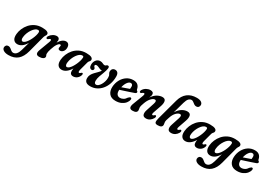

<svg xmlns="http://www.w3.org/2000/svg" viewBox="-10 -1873 4637 3262"><g transform="rotate(30 2309.0 -241.5)"><path d="M352.5 9.5Q321.5 127.5 254 186Q186.5 244.5 74.5 244.5Q15 244.5 -20.2 223.2Q-55.5 202 -55.5 168Q-55.5 144 -40.2 127Q-25 110 1 110Q26 110 45.8 125.2Q65.5 140.5 84 155.5Q102.5 170.5 123.5 170.5Q197 170.5 230 53.5L276 -110.5Q238.5 -48.5 197.8 -19.8Q157 9 113 9Q62.5 9 36 -27.5Q9.5 -64 16 -135.5Q20.5 -187.5 43.5 -242.5Q66.5 -297.5 107.2 -344Q148 -390.5 206.8 -419.2Q265.5 -448 342 -448Q412.5 -448 443.2 -431.5Q474 -415 470.5 -387.5Q468.5 -373.5 462.8 -364.8Q457 -356 450.5 -346.5Q444 -337 439.5 -320.5ZM139 -149.5Q133.5 -114.5 142.5 -95Q151.5 -75.5 169 -75.5Q189 -75.5 211 -94.2Q233 -113 253.8 -143.8Q274.5 -174.5 291.2 -211Q308 -247.5 318.5 -283.2Q329 -319 329.5 -347.5Q330.5 -378.5 299.5 -378.5Q275 -378.5 248.8 -358.5Q222.5 -338.5 199.2 -305Q176 -271.5 159.8 -231Q143.5 -190.5 139 -149.5Z M506 -321.5Q492 -322.5 489.2 -337Q486.5 -351.5 498 -369.5Q520.5 -404 556.5 -426Q592.5 -448 631 -448Q657 -448 671.2 -433.2Q685.5 -418.5 685.5 -393Q685.5 -375.5 679 -348Q710 -399 744 -423.5Q778 -448 811.5 -448Q844 -448 862.2 -425.2Q880.5 -402.5 880.5 -363Q880.5 -316.5 855.2 -287.5Q830 -258.5 799 -258.5Q776.5 -258.5 767.5 -267.8Q758.5 -277 758.5 -290.5Q758.5 -302.5 761.8 -313Q765 -323.5 765 -337.5Q765 -353 749 -353Q727.5 -353 700.2 -315Q673 -277 648.5 -200.5Q636 -163 632.2 -141.8Q628.5 -120.5 628.5 -103.5Q628.5 -83 635.8 -72.8Q643 -62.5 643 -48.5Q643 -22.5 614.5 -6.8Q586 9 540.5 9Q450 9 497 -106L564 -285.5Q577.5 -320 576.5 -334.2Q575.5 -348.5 561.5 -348.5Q554.5 -348.5 546.2 -343.8Q538 -339 524 -327Q514 -320 506 -321.5Z M1257.5 -154Q1249 -122 1252.5 -108.2Q1256 -94.5 1267.5 -94.5Q1281.5 -94.5 1300.5 -115Q1309.5 -123 1317 -121.5Q1340.5 -119 1325 -75Q1309 -35 1276.8 -13Q1244.5 9 1208 9Q1174.5 9 1158.5 -9.2Q1142.5 -27.5 1142.5 -59Q1142.5 -70.5 1143.5 -83.2Q1144.5 -96 1147.5 -112Q1072.5 9 980 9Q931.5 9 904.8 -27.2Q878 -63.5 884.5 -135Q889 -187.5 911.5 -242.5Q934 -297.5 974.5 -344Q1015 -390.5 1073.2 -419.2Q1131.5 -448 1208 -448Q1279.5 -448 1310.2 -431.2Q1341 -414.5 1338 -385.5Q1336.5 -370.5 1329.5 -362Q1322.5 -353.5 1314.2 -343.8Q1306 -334 1301 -316ZM1007 -150Q1002 -113.5 1011.2 -94.5Q1020.5 -75.5 1037 -75.5Q1057 -75.5 1078.8 -94.8Q1100.5 -114 1120.8 -145.2Q1141 -176.5 1157.5 -213.5Q1174 -250.5 1184.2 -286.5Q1194.5 -322.5 1195.5 -351Q1196.5 -364.5 1190.2 -371.5Q1184 -378.5 1166 -378.5Q1141 -378.5 1115.2 -358.5Q1089.5 -338.5 1066.8 -305.2Q1044 -272 1028 -231.5Q1012 -191 1007 -150Z M1845.5 -352Q1845.5 -274 1822.5 -208.2Q1799.5 -142.5 1758.2 -93.8Q1717 -45 1662.2 -18Q1607.5 9 1544 9Q1428 9 1429.5 -88.5Q1430 -127 1446.8 -157.5Q1463.5 -188 1488.5 -214.2Q1513.5 -240.5 1539.5 -266Q1565.5 -291.5 1585 -320Q1559 -321.5 1537.5 -330.5Q1516 -339.5 1497.2 -347.8Q1478.5 -356 1461 -356Q1432 -356 1432 -330.5Q1432 -322 1444.5 -309.5Q1451.5 -302.5 1455.5 -296.2Q1459.5 -290 1460 -280.5Q1460 -265 1449.2 -255Q1438.5 -245 1423 -245Q1402.5 -245 1388.2 -263.8Q1374 -282.5 1374 -318.5Q1374 -373.5 1404.5 -410.8Q1435 -448 1482 -448Q1513.5 -448 1534.8 -435.8Q1556 -423.5 1575.5 -423.5Q1588.5 -423.5 1596 -429.5Q1603.5 -435.5 1611.2 -441.8Q1619 -448 1631.5 -448Q1661 -448 1657 -406Q1649.5 -358 1630.2 -308.5Q1611 -259 1594.2 -211.2Q1577.5 -163.5 1577.5 -120Q1577.5 -90 1588.2 -77Q1599 -64 1618 -64Q1638 -64 1658.8 -81.2Q1679.5 -98.5 1697 -127.8Q1714.5 -157 1725.2 -193.2Q1736 -229.5 1736 -267Q1736 -291.5 1732.8 -305Q1729.5 -318.5 1722 -329Q1705.5 -352.5 1705.5 -378Q1705.5 -407.5 1724 -427.8Q1742.5 -448 1774.5 -448Q1807 -448 1826.2 -425.2Q1845.5 -402.5 1845.5 -352Z M2255 -138Q2250 -103.5 2222.8 -69.5Q2195.5 -35.5 2148.8 -13.2Q2102 9 2038 9Q1953 9 1912.2 -41Q1871.5 -91 1875.5 -170.5Q1879.5 -248.5 1913.8 -312Q1948 -375.5 2004.5 -412.8Q2061 -450 2131.5 -450Q2190 -450 2220.8 -421Q2251.5 -392 2259.5 -346Q2262.5 -334.5 2265.2 -330.2Q2268 -326 2273.5 -323Q2286 -318 2287.5 -305Q2288.5 -294 2280.8 -285Q2273 -276 2251.5 -269.5Q2219 -258 2174.2 -243Q2129.5 -228 2083.8 -213.2Q2038 -198.5 2002 -187V-186.5Q1998 -131.5 2019 -102.2Q2040 -73 2081 -73Q2110 -73 2141.2 -89.8Q2172.5 -106.5 2196 -144.5Q2223.5 -174.5 2240.5 -170Q2259.5 -165.5 2255 -138ZM2115.5 -386Q2083.5 -386 2053.5 -345.2Q2023.5 -304.5 2010 -241.5Q2044 -253 2083.5 -266.8Q2123 -280.5 2153.5 -292Q2156.5 -309.5 2156.5 -335Q2156.5 -358.5 2146.2 -372.2Q2136 -386 2115.5 -386Z M2337 -322Q2323 -322.5 2320.5 -337.8Q2318 -353 2330 -371.5Q2352 -406.5 2389.2 -427.2Q2426.5 -448 2466 -448Q2529.5 -448 2529.5 -395.5Q2529.5 -382 2523.5 -365.5Q2517.5 -349 2508.5 -327Q2554.5 -393.5 2605.2 -420.8Q2656 -448 2700.5 -448Q2756 -448 2765.5 -405Q2775 -362 2751.5 -296L2702 -153.5Q2682 -96 2707 -96Q2714 -96 2721.5 -100Q2729 -104 2740.5 -115.5Q2748.5 -123 2756 -121Q2766 -120 2770 -106.8Q2774 -93.5 2762.5 -71Q2740.5 -33 2708.8 -12Q2677 9 2637 9Q2584.5 9 2572.2 -27.2Q2560 -63.5 2578 -118.5L2629 -275Q2652.5 -346.5 2610.5 -346.5Q2578 -346.5 2540 -305.8Q2502 -265 2476.5 -192.5Q2462.5 -153.5 2457.8 -136Q2453 -118.5 2453 -105.5Q2453 -90.5 2456.8 -77.8Q2460.5 -65 2460.5 -48.5Q2460.5 9 2372 9Q2282 9 2329 -106L2397.5 -285.5Q2411 -320 2410 -334.2Q2409 -348.5 2395 -348.5Q2379 -348.5 2356.5 -328.5Q2346.5 -320 2337 -322Z M2969.5 -192.5Q2956 -154 2951.5 -136.2Q2947 -118.5 2947 -105.5Q2947 -90.5 2950.8 -77.8Q2954.5 -65 2954.5 -48.5Q2954.5 9 2866 9Q2819.5 9 2813 -18.5Q2806.5 -46 2823 -106L2933 -510Q2962.5 -617.5 3033.5 -673Q3104.5 -728.5 3214 -728.5Q3273.5 -728.5 3303.2 -707.5Q3333 -686.5 3333 -654Q3333 -629 3317.5 -612Q3302 -595 3275 -595Q3250.5 -595 3230.5 -609.2Q3210.5 -623.5 3192.2 -638Q3174 -652.5 3154.5 -652.5Q3124.5 -652.5 3100 -627.5Q3075.5 -602.5 3057.5 -539.5L2996 -319.5Q3042 -390 3092.5 -419Q3143 -448 3189.5 -448Q3247 -448 3257.5 -405Q3268 -362 3244.5 -296L3195 -153.5Q3174.5 -96 3200 -96Q3207.5 -96 3215.8 -100Q3224 -104 3235 -115Q3244.5 -123.5 3251.5 -121.5Q3262 -120 3265.8 -106.8Q3269.5 -93.5 3257.5 -70Q3237 -33.5 3204 -12.2Q3171 9 3129.5 9Q3077 9 3064.8 -27.2Q3052.5 -63.5 3071 -118.5L3122 -275Q3145.5 -346.5 3103 -346.5Q3070.5 -346.5 3031.2 -306.2Q2992 -266 2969.5 -192.5Z M3685.5 -154Q3677 -122 3680.5 -108.2Q3684 -94.5 3695.5 -94.5Q3709.5 -94.5 3728.5 -115Q3737.5 -123 3745 -121.5Q3768.5 -119 3753 -75Q3737 -35 3704.8 -13Q3672.5 9 3636 9Q3602.5 9 3586.5 -9.2Q3570.5 -27.5 3570.5 -59Q3570.5 -70.5 3571.5 -83.2Q3572.5 -96 3575.5 -112Q3500.5 9 3408 9Q3359.5 9 3332.8 -27.2Q3306 -63.5 3312.5 -135Q3317 -187.5 3339.5 -242.5Q3362 -297.5 3402.5 -344Q3443 -390.5 3501.2 -419.2Q3559.5 -448 3636 -448Q3707.5 -448 3738.2 -431.2Q3769 -414.5 3766 -385.5Q3764.5 -370.5 3757.5 -362Q3750.5 -353.5 3742.2 -343.8Q3734 -334 3729 -316ZM3435 -150Q3430 -113.5 3439.2 -94.5Q3448.5 -75.5 3465 -75.5Q3485 -75.5 3506.8 -94.8Q3528.5 -114 3548.8 -145.2Q3569 -176.5 3585.5 -213.5Q3602 -250.5 3612.2 -286.5Q3622.5 -322.5 3623.5 -351Q3624.5 -364.5 3618.2 -371.5Q3612 -378.5 3594 -378.5Q3569 -378.5 3543.2 -358.5Q3517.5 -338.5 3494.8 -305.2Q3472 -272 3456 -231.5Q3440 -191 3435 -150Z M4137 9.5Q4106 127.5 4038.5 186Q3971 244.5 3859 244.5Q3799.5 244.5 3764.2 223.2Q3729 202 3729 168Q3729 144 3744.2 127Q3759.5 110 3785.5 110Q3810.5 110 3830.2 125.2Q3850 140.5 3868.5 155.5Q3887 170.5 3908 170.5Q3981.5 170.5 4014.5 53.5L4060.5 -110.5Q4023 -48.5 3982.2 -19.8Q3941.5 9 3897.5 9Q3847 9 3820.5 -27.5Q3794 -64 3800.5 -135.5Q3805 -187.5 3828 -242.5Q3851 -297.5 3891.8 -344Q3932.5 -390.5 3991.2 -419.2Q4050 -448 4126.5 -448Q4197 -448 4227.8 -431.5Q4258.5 -415 4255 -387.5Q4253 -373.5 4247.2 -364.8Q4241.5 -356 4235 -346.5Q4228.5 -337 4224 -320.5ZM3923.5 -149.5Q3918 -114.5 3927 -95Q3936 -75.5 3953.5 -75.5Q3973.5 -75.5 3995.5 -94.2Q4017.5 -113 4038.2 -143.8Q4059 -174.5 4075.8 -211Q4092.5 -247.5 4103 -283.2Q4113.5 -319 4114 -347.5Q4115 -378.5 4084 -378.5Q4059.5 -378.5 4033.2 -358.5Q4007 -338.5 3983.8 -305Q3960.5 -271.5 3944.2 -231Q3928 -190.5 3923.5 -149.5Z M4638.5 -138Q4633.5 -103.5 4606.2 -69.5Q4579 -35.5 4532.2 -13.2Q4485.5 9 4421.5 9Q4336.5 9 4295.8 -41Q4255 -91 4259 -170.5Q4263 -248.5 4297.2 -312Q4331.5 -375.5 4388 -412.8Q4444.5 -450 4515 -450Q4573.5 -450 4604.2 -421Q4635 -392 4643 -346Q4646 -334.5 4648.8 -330.2Q4651.5 -326 4657 -323Q4669.5 -318 4671 -305Q4672 -294 4664.2 -285Q4656.5 -276 4635 -269.5Q4602.5 -258 4557.8 -243Q4513 -228 4467.2 -213.2Q4421.5 -198.5 4385.5 -187V-186.5Q4381.5 -131.5 4402.5 -102.2Q4423.5 -73 4464.5 -73Q4493.5 -73 4524.8 -89.8Q4556 -106.5 4579.5 -144.5Q4607 -174.5 4624 -170Q4643 -165.5 4638.5 -138ZM4499 -386Q4467 -386 4437 -345.2Q4407 -304.5 4393.5 -241.5Q4427.5 -253 4467 -266.8Q4506.5 -280.5 4537 -292Q4540 -309.5 4540 -335Q4540 -358.5 4529.8 -372.2Q4519.5 -386 4499 -386Z"/></g></svg>

Font: Fraunces 144pt S100 SemiBold
Style: Italic
Weight: 600
Italic angle: -16°
Version: Version 1.000; ttfautohint (v1.8.3)